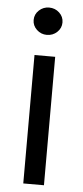

<svg xmlns="http://www.w3.org/2000/svg" viewBox="-54 -782 350 813"><g transform="rotate(5 121.0 -375.5)"><path d="M77.1 0V-545.9H165V0ZM121.6 -635.3Q96.7 -635.3 78.6 -652.3Q60.5 -669.4 60.5 -693.4Q60.5 -717.8 78.6 -734.6Q96.7 -751.5 121.6 -751.5Q147 -751.5 165 -734.6Q183.1 -717.8 183.1 -693.4Q183.1 -669.4 165 -652.3Q147 -635.3 121.6 -635.3Z"/></g></svg>

Font: Inter Variable LoSnoCo
Style: Regular
Weight: 400
Designer: Rasmus Andersson
Foundry: rsms
Version: Version 4.000;git-a52131595; featfreeze: case,dlig,ss01,ss02